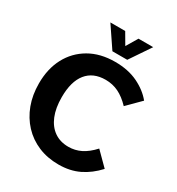

<svg xmlns="http://www.w3.org/2000/svg" viewBox="-217 -1055 1117 1211"><g transform="rotate(30 342.0 -450.0)"><path d="M660 -102Q606 -43 541 -11.5Q476 20 393 20Q312 20 245.5 -8Q179 -36 131 -87.5Q83 -139 57 -208.5Q31 -278 31 -362Q31 -469 73.5 -549Q116 -629 194.5 -674.5Q273 -720 381 -720Q476 -720 546.5 -686Q617 -652 660 -599L566 -505Q523 -550 479.5 -571Q436 -592 385 -592Q295 -592 247 -532.5Q199 -473 199 -359Q199 -280 222 -224Q245 -168 288 -138Q331 -108 391 -108Q439 -108 481.5 -129Q524 -150 566 -196ZM229 -920H337L385 -838L434 -920H541L439 -769H331Z"/></g></svg>

Font: Moderustic
Style: Bold
Weight: 700
Designer: Tural Alisoy
Foundry: TAFT Foundry
Version: Version 2.120